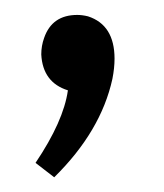

<svg xmlns="http://www.w3.org/2000/svg" viewBox="-20 -115 223 261"><path d="M135.7 -35.2Q135.7 -81.1 99.6 -92.8Q91.8 -94.7 85 -94.7Q50.8 -94.7 40 -63.5Q36.1 -52.7 36.1 -41Q38.1 -2.9 72.3 7.8Q66.4 49.8 28.3 106.4L53.7 126Q117.2 63.5 132.8 -7.8Q135.7 -22.5 135.7 -35.2Z"/></svg>

Font: Yaldevi Colombo
Style: Regular
Weight: 400
Designer: Sol Matas, Denzil Rajitha, Kosala Senevirathne and Pathum Egodawatta
Foundry: Mooniak
Version: Version 1.020 ; ttfautohint (v1.6)